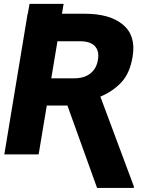

<svg xmlns="http://www.w3.org/2000/svg" viewBox="-20 -781 816 971"><path d="M119.7 -711.6H120.7L129.3 -761.4H301.8L293.3 -711.6H408Q535.5 -711.6 601.7 -656.4Q668 -601.2 650.9 -496.1Q637.4 -411.6 594.3 -365.2Q551.1 -318.9 487.6 -292.3L657.3 162.6L656.2 169.4H470.9L321 -247.2H216.6L175.4 0H1.8ZM239.3 -384.9H354.4Q406.2 -384.9 437.3 -409.8Q468.4 -434.7 475.1 -478Q483 -522.4 459.9 -547.4Q436.8 -572.4 384.9 -572.4H270.6Z"/></svg>

Font: Inter UI Extra Bold
Style: Italic
Weight: 800
Italic angle: 9.39999°
Designer: Rasmus Andersson
Foundry: rsms
Version: 3.2;8d6f07862